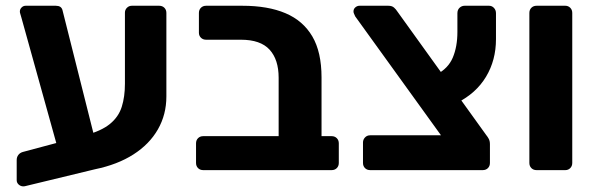

<svg xmlns="http://www.w3.org/2000/svg" viewBox="-20 -591 2073 667"><path d="M66 56Q55 58 46.5 51.5Q38 45 38 35V-35Q38 -45 43.5 -52.5Q49 -60 59 -63L276 -121Q332 -136 362 -160.5Q392 -185 403 -220Q414 -255 414 -300V-547Q414 -557 421 -564Q428 -571 438 -571H533Q544 -571 551 -564Q558 -557 558 -546V-256Q558 -193 528.5 -141.5Q499 -90 443.5 -54.5Q388 -19 310 -3ZM195 -24 54 -531Q52 -539 50.5 -543Q49 -547 49 -551Q49 -559 55 -565Q61 -571 69 -571H174Q193 -571 197 -556L325 -47Z M686 0Q675 0 668 -7Q661 -14 661 -25V-93Q661 -104 668 -111Q675 -118 686 -118H948V-321Q948 -384 916.5 -418.5Q885 -453 817 -453H696Q685 -453 678 -460Q671 -467 671 -477V-546Q671 -557 678 -564Q685 -571 696 -571H822Q911 -571 972 -545Q1033 -519 1065 -464.5Q1097 -410 1097 -322V-118H1132Q1143 -118 1150 -111Q1157 -104 1157 -93V-25Q1157 -14 1150 -7Q1143 0 1132 0Z M1266 0Q1255 0 1248 -7Q1241 -14 1241 -25V-96Q1241 -106 1248 -113.5Q1255 -121 1266 -121H1512L1214 -534Q1212 -539 1210 -543Q1208 -547 1208 -551Q1208 -560 1214.5 -565.5Q1221 -571 1229 -571H1329Q1342 -571 1349 -564.5Q1356 -558 1359 -553L1669 -122Q1674 -116 1678 -108.5Q1682 -101 1682 -90V-25Q1682 -14 1675 -7Q1668 0 1657 0ZM1568 -234 1496 -332Q1537 -353 1553 -391Q1569 -429 1569 -480V-545Q1569 -557 1576.5 -564Q1584 -571 1594 -571H1679Q1689 -571 1696 -563.5Q1703 -556 1703 -545V-455Q1703 -382 1668.5 -324.5Q1634 -267 1568 -234Z M1844 0Q1833 0 1826 -7Q1819 -14 1819 -25V-546Q1819 -557 1826 -564Q1833 -571 1844 -571H1944Q1954 -571 1961 -564Q1968 -557 1968 -546V-25Q1968 -14 1961 -7Q1954 0 1944 0Z"/></svg>

Font: Rubik SemiBold
Style: Regular
Weight: 600
Designer: Hubert and Fischer
Foundry: Hubert and Fischer
Version: Version 2.300;gftools[0.9.30]